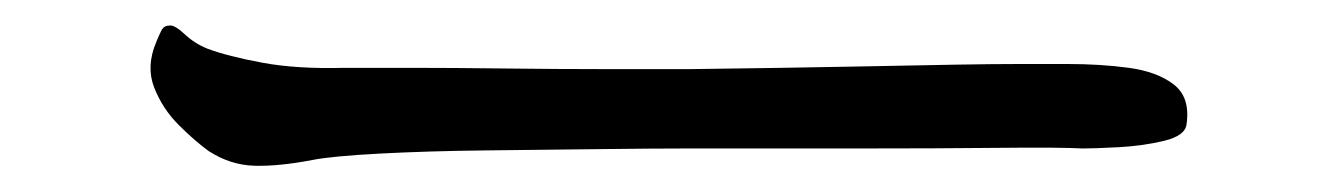

<svg xmlns="http://www.w3.org/2000/svg" viewBox="-20 -446 1040 150"><path d="M112 -426Q108 -426 106 -422Q104 -418 102 -413Q94 -394 100.5 -377.5Q107 -361 119.5 -348.5Q132 -336 143 -328Q160 -317 179 -316.5Q198 -316 224 -321Q239 -324 276.5 -326Q314 -328 360 -328.5Q406 -329 448.5 -329.5Q491 -330 515 -330Q584 -330 648.5 -330Q713 -330 760.5 -330.5Q808 -331 826 -330Q835 -330 854 -331Q873 -332 889.5 -336Q906 -340 907 -349Q910 -370 897 -380Q884 -390 862 -393Q840 -396 814 -396Q795 -396 776 -396Q757 -396 727 -395.5Q697 -395 647.5 -394Q598 -393 519 -392Q491 -392 452.5 -392Q414 -392 374 -392.5Q334 -393 300.5 -393Q267 -393 249 -393Q212 -392 185 -397Q158 -402 142 -408Q132 -412 124 -419.5Q116 -427 112 -426Z"/></svg>

Font: Shippori Mincho TTF
Style: Regular
Weight: 400
Version: Version 2.100